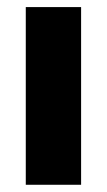

<svg xmlns="http://www.w3.org/2000/svg" viewBox="-20 -511 296 531"><path d="M51.3 0V-491.4H204.3V0Z"/></svg>

Font: Anek Latin Medium
Style: Regular
Weight: 500
Designer: Yesha Goshar
Foundry: Ek Type
Version: Version 1.003